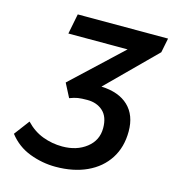

<svg xmlns="http://www.w3.org/2000/svg" viewBox="-101 -739 756 836"><g transform="rotate(15 277.0 -321.0)"><path d="M224 12Q165 12 108 -9.5Q51 -31 13 -80L65 -149Q99 -113 141.5 -97Q184 -81 230 -81Q295 -81 338.5 -115Q382 -149 382 -204Q382 -255 354.5 -280Q327 -305 284 -305Q257 -305 241.5 -302.5Q226 -300 205 -292L173 -354L396 -563H129L147 -654H554L541 -589L328 -377Q407 -374 450 -333Q493 -292 493 -219Q493 -148 459.5 -96Q426 -44 365.5 -16Q305 12 224 12Z"/></g></svg>

Font: Source Sans 3 Semibold
Style: Italic
Weight: 600
Italic angle: -11°
Designer: Paul D. Hunt
Foundry: Adobe
Version: Version 3.052;hotconv 1.1.0;makeotfexe 2.6.0